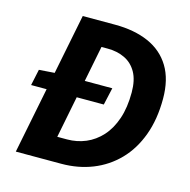

<svg xmlns="http://www.w3.org/2000/svg" viewBox="-98 -748 834 844"><g transform="rotate(15 319.0 -326.0)"><path d="M35.8 -300 51.5 -373.5 124.1 -378.6H384.3L366.6 -300ZM46.6 0 176.6 -651.8H323.6Q411.8 -651.8 476.5 -623.4Q541.2 -595 576.4 -537.2Q611.7 -479.3 611.7 -391.3Q611.7 -297.7 584.7 -224.8Q557.8 -151.8 509.1 -101.8Q460.4 -51.8 395.2 -25.9Q330 0 253.4 0ZM205.8 -110H250.3Q295.2 -110 335.1 -126.8Q375 -143.7 405.8 -177.6Q436.6 -211.6 454 -262.8Q471.4 -314 471.4 -382.6Q471.4 -438.9 451.6 -474Q431.7 -509.1 397.4 -525.4Q363.2 -541.8 320.1 -541.8H291.3Z"/></g></svg>

Font: Source Sans Variable
Style: Italic
Weight: 200
Italic angle: -11°
Designer: Paul D. Hunt
Foundry: Adobe Systems Incorporated
Version: Version 3.006;hotconv 1.0.111;makeotfexe 2.5.65597